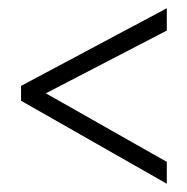

<svg xmlns="http://www.w3.org/2000/svg" viewBox="-20 -653 454 465"><path d="M384 -208 31 -409V-445L384 -633V-579L91 -427L384 -261Z"/></svg>

Font: Noto Sans Malayalam UI ExtraCondensed Light
Style: Regular
Weight: 300
Width: 2
Designer: Jelle Bosma - Monotype Design Team
Foundry: Monotype Imaging Inc.
Version: Version 2.104; ttfautohint (v1.8.4.7-5d5b)